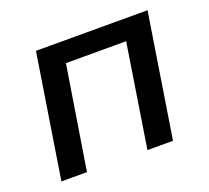

<svg xmlns="http://www.w3.org/2000/svg" viewBox="-91 -600 775 713"><g transform="rotate(-20 296.5 -244.0)"><path d="M38 0 115 -488H556L479 0H378L442 -407H204L139 0Z"/></g></svg>

Font: Nunito Sans 12pt SemiBold
Style: Italic
Weight: 600
Italic angle: -9°
Designer: Vernon Adams
Foundry: Vernon Adams
Version: Version 3.101;gftools[0.9.27]